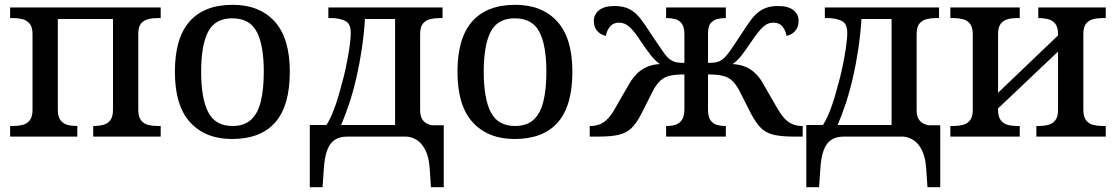

<svg xmlns="http://www.w3.org/2000/svg" viewBox="-20 -567 4632 797"><path d="M22 0V-44H35Q55 -44 73.5 -48.5Q92 -53 103.5 -67.5Q115 -82 115 -111V-425Q115 -455 103 -469Q91 -483 73 -487.5Q55 -492 35 -492H22V-536H647V-492H634Q613 -492 595 -487.5Q577 -483 565.5 -469.5Q554 -456 554 -426V-111Q554 -82 565.5 -67.5Q577 -53 595 -48.5Q613 -44 634 -44H647V0H367V-44H370Q390 -44 408 -48.5Q426 -53 437.5 -67.5Q449 -82 449 -111V-488H220V-111Q220 -82 231.5 -67.5Q243 -53 260.5 -48.5Q278 -44 299 -44H301V0Z M943 10Q833 10 769.5 -59Q706 -128 706 -269Q706 -409 767 -478Q828 -547 946 -547Q1057 -547 1120 -478Q1183 -409 1183 -269Q1183 -128 1122.5 -59Q1062 10 943 10ZM945 -44Q993 -44 1021.5 -69.5Q1050 -95 1062.5 -145.5Q1075 -196 1075 -269Q1075 -380 1045.5 -435.5Q1016 -491 944 -491Q873 -491 844 -435.5Q815 -380 815 -269Q815 -158 844.5 -101Q874 -44 945 -44Z M1266 210V-48H1335Q1351 -72 1367 -114.5Q1383 -157 1398 -216Q1407 -246 1415.5 -286Q1424 -326 1430 -365.5Q1436 -405 1436 -431Q1436 -470 1411.5 -481Q1387 -492 1354 -492H1343V-536H1817V-492H1804Q1784 -492 1765.5 -487.5Q1747 -483 1735.5 -469Q1724 -455 1724 -425V-109Q1724 -89 1730.5 -76Q1737 -63 1748 -56.5Q1759 -50 1772 -47H1822V210H1769L1764 137Q1761 86 1746 56.5Q1731 27 1710 14Q1689 1 1667 0H1421Q1390 0 1369.5 13.5Q1349 27 1338 57Q1327 87 1324 137L1319 210ZM1396 -48H1620V-488H1495Q1491 -426 1482 -365Q1473 -304 1460 -247Q1447 -190 1430.5 -140Q1414 -90 1396 -48Z M2116 10Q2006 10 1942.5 -59Q1879 -128 1879 -269Q1879 -409 1940 -478Q2001 -547 2119 -547Q2230 -547 2293 -478Q2356 -409 2356 -269Q2356 -128 2295.5 -59Q2235 10 2116 10ZM2118 -44Q2166 -44 2194.5 -69.5Q2223 -95 2235.5 -145.5Q2248 -196 2248 -269Q2248 -380 2218.5 -435.5Q2189 -491 2117 -491Q2046 -491 2017 -435.5Q1988 -380 1988 -269Q1988 -158 2017.5 -101Q2047 -44 2118 -44Z M2428 0V-44H2431Q2454 -44 2472 -52Q2490 -60 2505.5 -77Q2521 -94 2536 -122L2589 -214Q2612 -256 2644 -277.5Q2676 -299 2719 -301Q2700 -315 2683 -336Q2666 -357 2639 -397Q2614 -436 2594 -454.5Q2574 -473 2550 -473Q2526 -473 2512.5 -457Q2499 -441 2495 -418Q2475 -422 2460 -437.5Q2445 -453 2445 -481Q2445 -507 2466.5 -524.5Q2488 -542 2531 -542Q2570 -542 2595 -528Q2620 -514 2639.5 -488.5Q2659 -463 2681 -428Q2707 -390 2724 -364.5Q2741 -339 2753 -327Q2761 -320 2769.5 -315Q2778 -310 2790 -308Q2802 -306 2821 -306V-424Q2821 -454 2810.5 -468.5Q2800 -483 2783.5 -487.5Q2767 -492 2749 -492H2745V-536H2993V-492H2990Q2972 -492 2956 -487.5Q2940 -483 2929.5 -470Q2919 -457 2919 -428V-306Q2939 -306 2950.5 -308Q2962 -310 2970.5 -315Q2979 -320 2987 -327Q2999 -339 3016.5 -364.5Q3034 -390 3059 -428Q3081 -463 3100.5 -488.5Q3120 -514 3145.5 -528Q3171 -542 3209 -542Q3253 -542 3274 -524.5Q3295 -507 3295 -481Q3295 -453 3280 -437.5Q3265 -422 3245 -418Q3241 -441 3228 -457Q3215 -473 3190 -473Q3166 -473 3146.5 -454.5Q3127 -436 3101 -397Q3074 -357 3057.5 -336Q3041 -315 3021 -301Q3065 -299 3097 -277.5Q3129 -256 3151 -214L3204 -122Q3220 -94 3235 -77Q3250 -60 3268.5 -52Q3287 -44 3309 -44H3312V0H3275Q3224 0 3192 -7.5Q3160 -15 3139.5 -35Q3119 -55 3098 -94L3049 -191Q3034 -219 3017.5 -233.5Q3001 -248 2977.5 -253Q2954 -258 2919 -258V-111Q2919 -82 2929.5 -67.5Q2940 -53 2956 -48.5Q2972 -44 2990 -44H2993V0H2745V-44H2749Q2768 -44 2784 -49Q2800 -54 2810.5 -69Q2821 -84 2821 -115V-258Q2786 -258 2762.5 -253Q2739 -248 2722.5 -233.5Q2706 -219 2691 -191L2642 -94Q2622 -55 2601 -35Q2580 -15 2548.5 -7.5Q2517 0 2465 0Z M3327 210V-48H3396Q3412 -72 3428 -114.5Q3444 -157 3459 -216Q3468 -246 3476.5 -286Q3485 -326 3491 -365.5Q3497 -405 3497 -431Q3497 -470 3472.5 -481Q3448 -492 3415 -492H3404V-536H3878V-492H3865Q3845 -492 3826.5 -487.5Q3808 -483 3796.5 -469Q3785 -455 3785 -425V-109Q3785 -89 3791.5 -76Q3798 -63 3809 -56.5Q3820 -50 3833 -47H3883V210H3830L3825 137Q3822 86 3807 56.5Q3792 27 3771 14Q3750 1 3728 0H3482Q3451 0 3430.5 13.5Q3410 27 3399 57Q3388 87 3385 137L3380 210ZM3457 -48H3681V-488H3556Q3552 -426 3543 -365Q3534 -304 3521 -247Q3508 -190 3491.5 -140Q3475 -90 3457 -48Z M3925 0V-44H3938Q3958 -44 3976.5 -48.5Q3995 -53 4006.5 -67.5Q4018 -82 4018 -111V-424Q4018 -454 4006.5 -468.5Q3995 -483 3976.5 -487.5Q3958 -492 3938 -492H3925V-536H4213V-492H4202Q4181 -492 4163.5 -487.5Q4146 -483 4134.5 -469Q4123 -455 4123 -425V-182L4372 -420V-424Q4372 -454 4360.5 -468.5Q4349 -483 4331 -487.5Q4313 -492 4293 -492H4290V-536H4570V-492H4557Q4536 -492 4518 -487.5Q4500 -483 4488.5 -469Q4477 -455 4477 -425V-111Q4477 -82 4488.5 -67.5Q4500 -53 4518 -48.5Q4536 -44 4557 -44H4570V0H4282V-44H4293Q4313 -44 4331 -48.5Q4349 -53 4360.5 -67.5Q4372 -82 4372 -111V-353L4123 -117V-111Q4123 -82 4134.5 -67.5Q4146 -53 4163.5 -48.5Q4181 -44 4202 -44H4213V0Z"/></svg>

Font: ET Text
Style: Regular
Weight: 470
Designer: Monotype Design Team
Foundry: Monotype Imaging Inc.
Version: Version 2.009